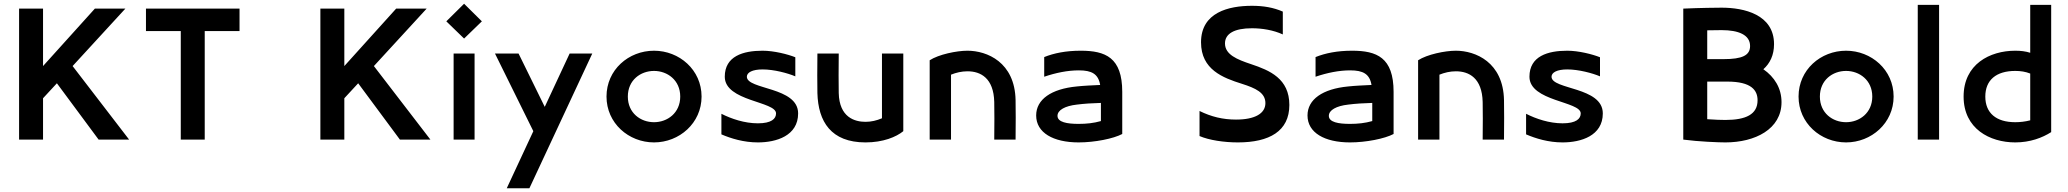

<svg xmlns="http://www.w3.org/2000/svg" viewBox="-20 -746 11050 1026"><path d="M82 -700V0H210V-221L284 -301L507 0H670L368 -393L650 -700H487L210 -393V-700Z M760 -700V-580H946V0H1074V-580H1260V-700Z M1692 -700V0H1820V-221L1894 -301L2117 0H2280L1978 -393L2260 -700H2097L1820 -393V-700Z M2404 -460V0H2516V-460ZM2365 -632 2460 -540 2555 -632 2460 -726Z M2625 -460 2830 -45 2688 260H2809L3145 -460H3024L2891 -175L2751 -460Z M3475 15C3610 15 3729 -88 3729 -230C3729 -373 3610 -475 3475 -475C3339 -475 3221 -373 3221 -230C3221 -88 3339 15 3475 15ZM3335 -230C3335 -318 3403 -367 3475 -367C3546 -367 3615 -318 3615 -230C3615 -142 3546 -93 3475 -93C3403 -93 3335 -142 3335 -230Z M4230 -338V-440C4190 -456 4116 -475 4055 -475C3951 -475 3853 -446 3853 -336C3853 -204 4127 -205 4127 -140C4127 -111 4102 -87 4030 -87C3959 -87 3888 -111 3835 -138V-28C3886 -6 3954 15 4030 15C4128 15 4245 -20 4245 -140C4245 -283 3971 -266 3971 -336C3971 -359 4001 -375 4055 -375C4116 -375 4190 -355 4230 -338Z M4807 -45 4806 -46H4807V-460H4693V-114C4665 -102 4636 -95 4605 -95C4547 -95 4465 -119 4462 -249C4461 -302 4461 -377 4462 -460H4348C4347 -377 4347 -302 4348 -249C4352 -96 4421 15 4605 15C4699 15 4769 -14 4807 -45Z M4948 -424V0H5062V-347C5089 -358 5119 -365 5150 -365C5220 -365 5290 -329 5293 -201C5294 -148 5294 -83 5293 0H5407C5408 -83 5408 -158 5407 -211C5403 -414 5254 -475 5150 -475C5091 -475 4996 -455 4948 -424Z M5517 -129C5517 -37 5608 15 5744 15C5830 15 5930 -5 5977 -30V-255C5977 -439 5887 -475 5755 -475C5676 -475 5612 -462 5560 -441V-336C5622 -357 5685 -370 5745 -370C5814 -370 5849 -351 5859 -292C5817 -290 5770 -288 5734 -284C5598 -271 5517 -215 5517 -129ZM5631 -127C5631 -158 5672 -180 5734 -187C5772 -192 5820 -195 5863 -196V-99C5824 -88 5786 -84 5744 -84C5682 -84 5631 -93 5631 -127Z M6835 -562V-684C6785 -706 6731 -715 6670 -715C6546 -715 6398 -680 6398 -520C6398 -374 6515 -330 6617 -298C6689 -275 6742 -251 6742 -195C6742 -140 6687 -107 6585 -107C6515 -107 6453 -122 6390 -153V-19C6441 3 6521 15 6595 15C6763 15 6870 -45 6870 -185C6870 -326 6765 -370 6666 -403C6591 -428 6526 -454 6526 -514C6526 -566 6576 -595 6670 -595C6725 -595 6785 -585 6835 -562Z M6967 -129C6967 -37 7058 15 7194 15C7280 15 7380 -5 7427 -30V-255C7427 -439 7337 -475 7205 -475C7126 -475 7062 -462 7010 -441V-336C7072 -357 7135 -370 7195 -370C7264 -370 7299 -351 7309 -292C7267 -290 7220 -288 7184 -284C7048 -271 6967 -215 6967 -129ZM7081 -127C7081 -158 7122 -180 7184 -187C7222 -192 7270 -195 7313 -196V-99C7274 -88 7236 -84 7194 -84C7132 -84 7081 -93 7081 -127Z M7558 -424V0H7672V-347C7699 -358 7729 -365 7760 -365C7830 -365 7900 -329 7903 -201C7904 -148 7904 -83 7903 0H8017C8018 -83 8018 -158 8017 -211C8013 -414 7864 -475 7760 -475C7701 -475 7606 -455 7558 -424Z M8530 -338V-440C8490 -456 8416 -475 8355 -475C8251 -475 8153 -446 8153 -336C8153 -204 8427 -205 8427 -140C8427 -111 8402 -87 8330 -87C8259 -87 8188 -111 8135 -138V-28C8186 -6 8254 15 8330 15C8428 15 8545 -20 8545 -140C8545 -283 8271 -266 8271 -336C8271 -359 8301 -375 8355 -375C8416 -375 8490 -355 8530 -338Z M8975 -700V0C9058 11 9165 15 9200 15C9359 15 9500 -56 9500 -200C9500 -275 9462 -335 9403 -376C9438 -407 9460 -451 9460 -510C9460 -669 9299 -705 9180 -705C9154 -705 9064 -704 8975 -700ZM9103 -109V-310H9210C9340 -310 9372 -263 9372 -210C9372 -135 9310 -105 9200 -105C9180 -105 9144 -106 9103 -109ZM9103 -430V-584C9139 -585 9167 -585 9180 -585C9270 -585 9332 -560 9332 -500C9332 -450 9290 -430 9190 -430Z M9845 15C9980 15 10099 -88 10099 -230C10099 -373 9980 -475 9845 -475C9709 -475 9591 -373 9591 -230C9591 -88 9709 15 9845 15ZM9705 -230C9705 -318 9773 -367 9845 -367C9916 -367 9985 -318 9985 -230C9985 -142 9916 -93 9845 -93C9773 -93 9705 -142 9705 -230Z M10228 -720V0H10342V-720Z M10829 -720V-464C10804 -472 10778 -475 10749 -475C10613 -475 10473 -403 10473 -230C10473 -58 10613 15 10749 15C10829 15 10894 -10 10941 -40V-720ZM10589 -230C10589 -318 10647 -367 10749 -367C10777 -367 10804 -363 10829 -353V-103C10802 -96 10774 -93 10749 -93C10647 -93 10589 -142 10589 -230Z"/></svg>

Font: KT Kiyosuna Sans Bold
Style: Regular
Weight: 700
Designer: [Zen Kaku Gothic] Yoshimichi Ohira
Version: Version 1.010;Glyphs 3.1.2 (3151)